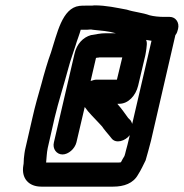

<svg xmlns="http://www.w3.org/2000/svg" viewBox="-20 -676 685 716"><path d="M495 -356 522 -470C524 -480 525 -488 526 -495L527 -505C528 -512 528 -520 525 -527H526C533 -526 538 -525 545 -524L473 -214C471 -219 470 -223 467 -227L458 -236C444 -255 435 -269 419 -287C418 -288 419 -288 418 -289H425C458 -289 486 -319 495 -356ZM613 -613H591C574 -613 553 -615 538 -619C511 -629 480 -631 453 -640C414 -647 377 -656 332 -656C326 -655 322 -655 316 -655H298C291 -655 283 -655 276 -654C211 -646 193 -550 170 -480C159 -451 143 -396 135 -365C122 -319 111 -282 101 -237L75 -124C72 -113 70 -95 69 -85C68 -76 69 -67 67 -59C59 -11 87 20 134 20H402C442 20 477 8 495 -25C506 -42 515 -62 523 -78C527 -91 539 -135 543 -151L634 -545C640 -552 642 -560 644 -568C650 -592 635 -613 613 -613ZM265 -145 296 -277C311 -255 332 -236 350 -216L361 -204C368 -193 379 -181 388 -170L396 -160C412 -139 447 -150 464 -172L459 -151C457 -142 454 -130 450 -116C447 -105 446 -98 444 -94C440 -88 434 -77 431 -71C428 -70 425 -70 423 -70H152C154 -88 154 -105 158 -124L184 -238C198 -297 219 -362 235 -422C244 -456 253 -478 262 -507C267 -525 277 -549 281 -565H295C302 -565 309 -565 316 -566C320 -566 322 -566 326 -565C355 -562 385 -560 412 -552H374C355 -552 338 -548 319 -545C290 -537 266 -512 258 -476L181 -145C175 -121 191 -100 213 -100C235 -100 259 -121 265 -145ZM318 -374 338 -460C341 -461 343 -461 346 -461C349 -462 351 -462 354 -462H436L416 -379H340C334 -379 327 -377 318 -374Z"/></svg>

Font: Electronic
Style: CircIt
Weight: 900
Version: Version 1.011